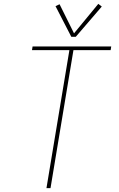

<svg xmlns="http://www.w3.org/2000/svg" viewBox="-20 -976 616 996"><path d="M221 0H242L361 -716H554L557 -735H149L146 -716H340ZM350 -785H373L508 -942L490 -956L364 -803L289 -954L268 -944Z"/></svg>

Font: Iosevka Sparkle Thin
Style: Italic
Weight: 100
Italic angle: -9°
Designer: Belleve Invis
Foundry: Belleve Invis
Version: Version 4.5.0; ttfautohint (v1.8.3)